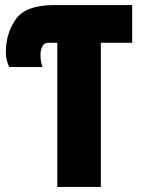

<svg xmlns="http://www.w3.org/2000/svg" viewBox="-20 -734 557 754"><path d="M376 0V-566H499V-714H192Q81 -714 42 -658.5Q3 -603 3 -529Q3 -508 8 -492.5Q13 -477 16 -471H147Q144 -478 141.5 -490Q139 -502 139 -520Q139 -538 146.5 -552Q154 -566 168 -566H205V0Z"/></svg>

Font: Noto Sans Display Condensed Black
Style: Regular
Weight: 900
Width: 3
Designer: Monotype Design team
Foundry: Monotype Imaging Inc.
Version: 1.000